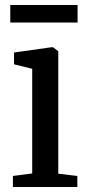

<svg xmlns="http://www.w3.org/2000/svg" viewBox="-20 -746 351 766"><path d="M31.5 -44 108.5 -54V-471.5L36 -489.5V-536.5L185 -557.5H191.5L212.5 -541.5V-53L288.5 -44V0H31.5ZM21 -726H289.5V-656H21Z"/></svg>

Font: Merriweather 12pt
Style: Regular
Weight: 400
Designer: Eben Sorkin
Foundry: Eben Sorkin
Version: Version 2.100